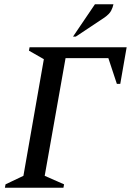

<svg xmlns="http://www.w3.org/2000/svg" viewBox="-20 -882 631 902"><path d="M3 0 6 -16 90 -56 186 -604 116 -644 119 -660H575L545 -488H529L489 -609H288L190 -56L281 -16L278 0ZM323 -710 426 -862H513Q510 -847 502 -831.5Q494 -816 470 -799L336 -710Z"/></svg>

Font: Spectral Medium
Style: Italic
Weight: 500
Italic angle: -10°
Designer: Jean-Baptiste Levee
Foundry: Production Type
Version: Version 2.001